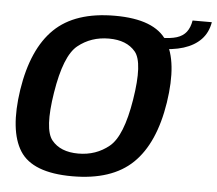

<svg xmlns="http://www.w3.org/2000/svg" viewBox="-50 -746 911 805"><g transform="rotate(5 405.0 -343.0)"><path d="M282.5 5Q449 5 536.5 -79.5Q624 -164 651 -337.5Q677.5 -511 623.8 -596Q570 -681 403 -681Q236 -681 148.5 -596.2Q61 -511.5 34 -337.5Q8 -164.5 61.5 -79.8Q115 5 282.5 5ZM299.5 -92Q224 -92 187.5 -137Q151 -182 176 -337.5Q201 -495 256 -539.2Q311 -583.5 386 -583.5Q461 -583.5 497.8 -539.2Q534.5 -495 509 -337.5Q484 -182 429 -137Q374 -92 299.5 -92ZM601 -606 593 -559Q655.5 -559 701 -573.2Q746.5 -587.5 774.2 -616.2Q802 -645 809.5 -689.5H728.5Q723.5 -659.5 709.2 -641Q695 -622.5 669 -614.2Q643 -606 601 -606Z"/></g></svg>

Font: Anybody Thin SemiBold
Style: Italic
Weight: 600
Italic angle: -10°
Version: Version 1.113;gftools[0.9.25]